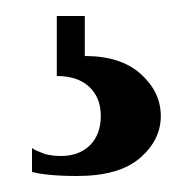

<svg xmlns="http://www.w3.org/2000/svg" viewBox="-20 -20 241 240"><path d="M51 0H86V50Q131 50 156 72.5Q181 95 181 125Q181 155 155 177.5Q129 200 76 200Q65 200 55 199.5Q45 199 37 198Q28 197 20 195V165Q24 168 30 170Q40 175 56 175Q79 175 92.5 161.5Q106 148 106 125Q106 102 91.5 88.5Q77 75 51 75Z"/></svg>

Font: Yeseva One
Style: Regular
Weight: 400
Designer: Jovanny Lemonad
Foundry: Jovanny Lemonad
Version: Version 2.001; ttfautohint (v0.91) -l 8 -r 50 -G 200 -x 0 -w